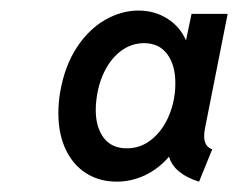

<svg xmlns="http://www.w3.org/2000/svg" viewBox="-20 -747 460 371"><path d="M92.8 -528.3Q92.8 -548.8 96.2 -568.8Q105 -619.6 128.4 -655.3Q151.9 -690.9 183.3 -708.7Q214.8 -726.6 247.6 -726.6Q278.8 -726.6 303.5 -710.9Q328.1 -695.3 339.4 -668.9L350.1 -720.2H419.9L376 -498.5Q374.5 -490.7 374.5 -483.9Q374.5 -463.9 390.1 -458.5L364.7 -396Q341.8 -402.8 326.7 -415Q311.5 -427.2 306.6 -444.3Q286.6 -420.9 260.3 -408.4Q233.9 -396 205.6 -396Q172.4 -396 146.7 -412.1Q121.1 -428.2 106.9 -458.3Q92.8 -488.3 92.8 -528.3ZM317.9 -568.4Q318.8 -574.7 318.8 -586.9Q318.8 -621.1 303.2 -642.3Q287.6 -663.6 258.3 -663.6Q234.9 -663.6 215.3 -649.7Q195.8 -635.7 183.1 -611.3Q170.4 -586.9 166.5 -556.2Q165 -545.4 165 -534.7Q165 -501 180.4 -480.7Q195.8 -460.4 225.1 -460.4Q250.5 -460.4 270.5 -475.6Q290.5 -490.7 302.7 -515.4Q314.9 -540 317.9 -568.4Z"/></svg>

Font: Reddit Sans Chocolate SemiBold
Style: Italic
Weight: 600
Italic angle: -11.25°
Designer: Stephen Hutchings
Version: Version 1.013